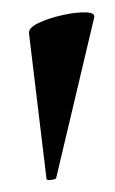

<svg xmlns="http://www.w3.org/2000/svg" viewBox="-20 -661 190 318"><path d="M57 -365 28 -606Q27 -615 44 -623Q61 -631 83.5 -636Q106 -641 122 -640.5Q138 -640 136 -632L73 -366Q72 -364 64.5 -363Q57 -362 57 -365Z"/></svg>

Font: Cormorant Light
Style: Regular
Weight: 300
Designer: Christian Thalmann (Catharsis Fonts)
Foundry: Catharsis Fonts
Version: Version 4.000